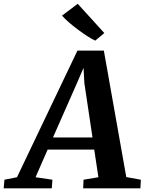

<svg xmlns="http://www.w3.org/2000/svg" viewBox="-93 -1020 783 1040"><path d="M-73 0 -69 -46.5 -1 -60 326.5 -746H469.5L591 -61L670 -46.5L667.5 0H357.5L359.5 -46.5L440 -60L417.5 -209.5H165L99.5 -60L191 -46.5L187.5 0ZM194 -275.5H408L364 -569.5L359.5 -652.5L325.5 -573.5ZM423 -800Q406 -807.5 381 -823.5Q356 -839.5 329.2 -859.5Q302.5 -879.5 279.5 -899.5Q256.5 -919.5 243 -935.5L328 -999.5L472 -841Z"/></svg>

Font: Merriweather Light 18pt
Style: Bold Italic
Weight: 700
Italic angle: -7.8°
Version: Version 2.101